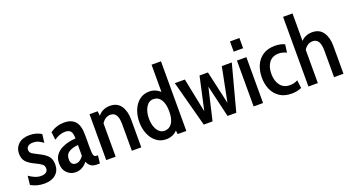

<svg xmlns="http://www.w3.org/2000/svg" viewBox="-52 -1342 3548 1943"><g transform="rotate(-20 1722.0 -370.0)"><path d="M178 10Q134 10 98.8 0.2Q63.5 -9.5 31.5 -28L42.5 -123.5Q73.5 -101 106 -87.8Q138.5 -74.5 170.5 -74.5Q204.5 -74.5 224.2 -88.2Q244 -102 244 -129Q244 -158.5 223.5 -175.2Q203 -192 147.5 -218Q93 -243.5 64.5 -275.5Q36 -307.5 36 -363.5Q36 -424.5 79.2 -464Q122.5 -503.5 197.5 -503.5Q238.5 -503.5 269.5 -494Q300.5 -484.5 325.5 -469.5L314.5 -378.5Q289.5 -397.5 264.2 -409Q239 -420.5 205 -420.5Q173 -420.5 154 -406.8Q135 -393 135 -367.5Q135 -340 156.8 -325.2Q178.5 -310.5 224 -288.5Q286.5 -258.5 315.2 -225.5Q344 -192.5 344 -137Q344 -67.5 298.8 -28.8Q253.5 10 178 10Z M513 10Q458.5 10 420.8 -28Q383 -66 383 -130.5Q383 -184.5 408.5 -219.2Q434 -254 472.8 -274Q511.5 -294 553 -302.5Q594.5 -311 626 -312Q626 -367.5 608.5 -389.8Q591 -412 549 -412Q518.5 -412 489.8 -401.5Q461 -391 429.5 -370.5L420 -455.5Q490.5 -503.5 572.5 -503.5Q647.5 -503.5 688.5 -459.8Q729.5 -416 729.5 -314.5V-168Q729.5 -114 736.8 -94.2Q744 -74.5 768 -74.5H781.5L771.5 10H737.5Q698.5 10 675.2 -7.5Q652 -25 639.5 -56Q615.5 -26 584.5 -8Q553.5 10 513 10ZM546 -72Q567.5 -72 589 -86.2Q610.5 -100.5 626.5 -125V-241Q567 -236.5 528.5 -213.2Q490 -190 490 -138.5Q490 -103 505 -87.5Q520 -72 546 -72Z M843.5 0V-494H931L936 -443.5Q958 -472 990.8 -487.8Q1023.5 -503.5 1065.5 -503.5Q1143 -503.5 1182 -447Q1221 -390.5 1221 -299.5V0H1119.5V-286.5Q1119.5 -417 1039.5 -417Q1009.5 -417 985.8 -401.5Q962 -386 945 -358.5V0Z M1488 10Q1427.5 10 1383 -24.5Q1338.5 -59 1314 -117Q1289.5 -175 1289.5 -246Q1289.5 -315.5 1313 -374Q1336.5 -432.5 1381 -468Q1425.5 -503.5 1488 -503.5Q1524 -503.5 1552.8 -491.2Q1581.5 -479 1604.5 -457.5V-750H1706V0H1613L1608 -39.5Q1560.5 10 1488 10ZM1501 -76.5Q1552.5 -76.5 1582 -119.5Q1611.5 -162.5 1611.5 -246Q1611.5 -327.5 1582.2 -372.2Q1553 -417 1501 -417Q1452.5 -417 1422.8 -369Q1393 -321 1393 -246Q1393 -198 1406.5 -159.5Q1420 -121 1444.2 -98.8Q1468.5 -76.5 1501 -76.5Z M1894 0 1762 -494H1870L1945 -125L2023.5 -481.5H2114L2194.5 -125L2268 -494H2375.5L2244 0H2150L2069 -345L1988.5 0Z M2431 -590V-700H2532.5V-590ZM2431 0V-494H2532.5V0Z M2840 10Q2762 10 2710.8 -24.5Q2659.5 -59 2634 -116.8Q2608.5 -174.5 2608.5 -245Q2608.5 -317 2634 -375.8Q2659.5 -434.5 2711.2 -469Q2763 -503.5 2842.5 -503.5Q2873 -503.5 2899.8 -497.5Q2926.5 -491.5 2946 -482L2934.5 -396Q2915.5 -405.5 2894.5 -411.2Q2873.5 -417 2850 -417Q2784.5 -417 2748.2 -371Q2712 -325 2712 -247.5Q2712 -171.5 2748.2 -124Q2784.5 -76.5 2851 -76.5Q2898 -76.5 2936 -97.5L2946.5 -11.5Q2927.5 -2.5 2899 3.8Q2870.5 10 2840 10Z M3021 0V-750H3122.5V-454Q3144.5 -477.5 3174.8 -490.5Q3205 -503.5 3243 -503.5Q3320.5 -503.5 3359.5 -447Q3398.5 -390.5 3398.5 -299.5V0H3297V-286.5Q3297 -416 3217 -416Q3186.5 -416 3163 -400.8Q3139.5 -385.5 3122.5 -358.5V0Z"/></g></svg>

Font: Cabin Condensed Medium
Style: Regular
Weight: 500
Width: 3
Designer: Pablo Impallari
Foundry: Pablo Impallari. http://www.impallari.com Igino Marini. http://www.ikern.com
Version: Version 3.001; ttfautohint (v1.8.3)